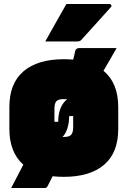

<svg xmlns="http://www.w3.org/2000/svg" viewBox="-20 -867 640 963"><path d="M313 -847H529Q535 -847 538 -841.5Q541 -836 536 -831Q498 -788 464.5 -751.5Q431 -715 387 -666Q381 -659 366 -659H207Q233 -706 259.5 -752.5Q286 -799 313 -847ZM300 -570Q325 -570 347 -568Q350 -579 352.5 -589.5Q355 -600 357 -611Q361 -626 378 -626H565Q549 -598 532.5 -569.5Q516 -541 499 -512Q573 -451 573 -330V-220Q573 -101 502 -40.5Q431 20 300 20Q271 20 244 17Q237 31 230.5 43.5Q224 56 219 66Q215 73 212 74.5Q209 76 203 76H36Q48 53 66 18.5Q84 -16 97 -41Q27 -103 27 -220V-330Q27 -449 98 -509.5Q169 -570 300 -570ZM300 -370Q273 -370 263 -359.5Q253 -349 253 -320V-256H272Q272 -320 303 -356Q309 -363 317 -369Q310 -370 300 -370ZM347 -230V-285H327Q326 -216 294 -180H300Q327 -180 337 -191Q347 -202 347 -230Z"/></svg>

Font: Recursive Sn Lnr St XBk
Style: Regular
Weight: 1000
Version: Version 1.079;hotconv 1.0.112;makeotfexe 2.5.65598; ttfautoh